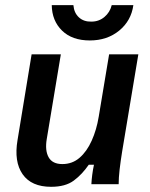

<svg xmlns="http://www.w3.org/2000/svg" viewBox="-20 -709 578 739"><path d="M176.7 10Q100.8 10 67.1 -38.3Q33.3 -86.7 47.5 -170L101.7 -500H214.2L160 -174.2Q152.5 -130 167.1 -103.8Q181.7 -77.5 220 -77.5Q258.3 -77.5 286.2 -101.7Q314.2 -125.8 332.9 -167.5Q351.7 -209.2 360 -260L400 -500H512.5L450 -125Q444.2 -89.2 440.4 -56.7Q436.7 -24.2 436.7 0H331.7Q332.5 -16.7 335 -36.2Q337.5 -55.8 341.7 -75H321.7Q295.8 -37.5 263.8 -13.8Q231.7 10 176.7 10ZM325.8 -553.3Q257.5 -553.3 218.8 -591.2Q180 -629.2 179.2 -689.2H262.5Q265 -659.2 283.8 -642.1Q302.5 -625 331.7 -625.8Q360.8 -625.8 382.1 -643.8Q403.3 -661.7 410 -689.2H493.3Q485 -629.2 438.8 -591.2Q392.5 -553.3 325.8 -553.3Z"/></svg>

Font: Familjen Grotesk GF Medium
Style: Italic
Weight: 500
Designer: Anders Wikstroem, Jonas Baeckman, Matilda Gysing, Kristian Moeller
Foundry: Familjen STHML AB
Version: Version 2.000; Beta; Release 4; Build 6